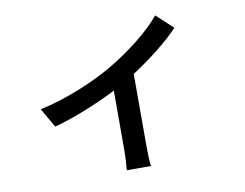

<svg xmlns="http://www.w3.org/2000/svg" viewBox="-76 -718 1152 904"><g transform="rotate(-10 500.0 -265.5)"><path d="M718 -613C668 -549 561 -465 461 -407C379 -359 239 -298 111 -271L164 -179C262 -205 379 -254 465 -298V-14C465 18 462 65 460 82H576C572 65 571 18 571 -14V-359C661 -417 750 -488 797 -540Z"/></g></svg>

Font: Noto Sans CJK JP Medium
Style: Regular
Weight: 500
Designer: Ryoko NISHIZUKA (kana & ideographs); Paul D. Hunt (Latin, Greek & Cyrillic); Wenlong ZHANG (bopomofo); Sandoll Communica
Foundry: Adobe Systems Incorporated
Version: Version 1.004;PS 1.004;hotconv 1.0.82;makeotf.lib2.5.63406